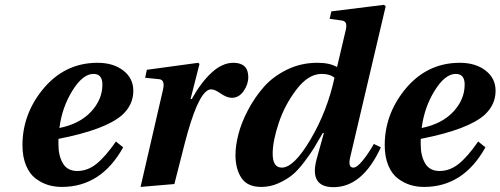

<svg xmlns="http://www.w3.org/2000/svg" viewBox="-20 -762 2072 795"><path d="M73 -161Q73 -286 154 -388Q245 -502 384 -502Q449 -502 490.5 -470Q532 -438 532 -386Q532 -328 486 -286Q417 -225 222 -187V-163Q222 -117 240.5 -85.5Q259 -54 300 -54Q343 -54 380 -84Q417 -114 460 -176L490 -152Q399 12 236 12Q206 12 179.5 4Q153 -4 128 -22.5Q103 -41 88 -76.5Q73 -112 73 -161ZM226 -232Q310 -249 357 -299.5Q404 -350 404 -412Q404 -456 367 -456Q323 -456 280 -387Q237 -318 226 -232Z M562 12 655 -391Q664 -431 640 -434L581 -440L588 -473L801 -502L806 -497L769 -352H774Q813 -422 857 -462Q901 -502 946 -502Q1008 -502 1008 -443Q1008 -412 988.5 -384.5Q969 -357 940 -357Q919 -357 892 -376Q869 -392 854 -392Q808 -392 757 -213Q747 -178 728.5 -104Q710 -30 702 0Z M955 -120Q955 -158 967 -205.5Q979 -253 1006.5 -305.5Q1034 -358 1072 -401.5Q1110 -445 1168 -473.5Q1226 -502 1294 -502Q1345 -502 1374 -485L1376 -486L1411 -635Q1416 -655 1412.5 -665Q1409 -675 1396 -677L1345 -684L1352 -715L1570 -742L1577 -736L1431 -115Q1419 -68 1443 -68Q1458 -68 1482 -97.5Q1506 -127 1528 -166L1557 -152Q1481 13 1361 13Q1260 13 1291 -103L1321 -211L1317 -212Q1294 -172 1280 -149Q1266 -126 1239.5 -91Q1213 -56 1189.5 -37Q1166 -18 1132.5 -3Q1099 12 1062 12Q1004 12 979.5 -25.5Q955 -63 955 -120ZM1109 -126Q1109 -68 1147 -68Q1197 -68 1266 -185Q1335 -302 1365 -440Q1346 -456 1312 -456Q1257 -456 1208 -392Q1159 -328 1134 -252.5Q1109 -177 1109 -126Z M1573 -161Q1573 -286 1654 -388Q1745 -502 1884 -502Q1949 -502 1990.5 -470Q2032 -438 2032 -386Q2032 -328 1986 -286Q1917 -225 1722 -187V-163Q1722 -117 1740.5 -85.5Q1759 -54 1800 -54Q1843 -54 1880 -84Q1917 -114 1960 -176L1990 -152Q1899 12 1736 12Q1706 12 1679.5 4Q1653 -4 1628 -22.5Q1603 -41 1588 -76.5Q1573 -112 1573 -161ZM1726 -232Q1810 -249 1857 -299.5Q1904 -350 1904 -412Q1904 -456 1867 -456Q1823 -456 1780 -387Q1737 -318 1726 -232Z"/></svg>

Font: Heuristica
Style: Bold Italic
Weight: 700
Italic angle: -13°
Version: Version 1.0.2